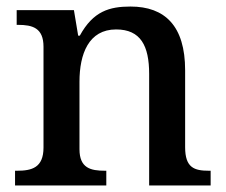

<svg xmlns="http://www.w3.org/2000/svg" viewBox="-20 -567 691 587"><path d="M26 0H305V-45H301C257 -45 223 -53 223 -111V-317C223 -402 251 -477 335 -477C410 -477 436 -427 436 -341V0H624V-45H619C574 -45 546 -54 546 -117V-352C546 -488 484 -547 379 -547C315 -547 265 -533 224 -458H219L206 -536H31V-491H35C79 -491 113 -482 113 -424V-116C113 -54 77 -45 32 -45H26Z"/></svg>

Font: Noto Serif Yezidi Medium
Style: Regular
Weight: 500
Designer: Dalton Maag Ltd
Foundry: Dalton Maag Ltd
Version: Version 1.001